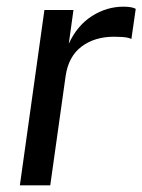

<svg xmlns="http://www.w3.org/2000/svg" viewBox="-20 -555 426 575"><path d="M113 -525H200L186 -424Q211 -478.5 255.2 -506.8Q299.5 -535 349.5 -535Q375.5 -535 386.5 -528.5L373.5 -438Q368 -441.5 357.5 -443Q347 -444.5 337.5 -444.5Q332 -445 321.5 -445Q263.5 -445 224.2 -415.5Q185 -386 176.5 -327L130.5 0H39.5Z"/></svg>

Font: 1883 Sans
Style: Italic
Weight: 400
Italic angle: -8°
Designer: 1883 Sans project is a fork of Public Sans.
Version: Version 1.009